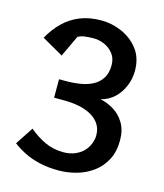

<svg xmlns="http://www.w3.org/2000/svg" viewBox="-106 -771 730 855"><g transform="rotate(15 259.5 -343.5)"><path d="M243 4Q195 4 154.5 -5.5Q114 -15 83 -31Q52 -47 30 -64L84 -146Q118 -117 157 -98.5Q196 -80 243 -80Q274 -80 298 -90.5Q322 -101 336.5 -117Q351 -133 358.5 -152.5Q366 -172 366 -190Q366 -218 353.5 -239Q341 -260 316.5 -275Q292 -290 258.5 -297Q225 -304 183 -304H141V-389H172Q208 -389 240.5 -394.5Q273 -400 297.5 -413.5Q322 -427 336.5 -450.5Q351 -474 351 -509Q351 -542 334 -563Q317 -584 293 -594.5Q269 -605 245 -605Q223 -605 203.5 -602.5Q184 -600 171 -592L125 -494L27 -550Q51 -593 83 -624.5Q115 -656 158 -673.5Q201 -691 257 -691Q304 -691 350.5 -671Q397 -651 427.5 -611.5Q458 -572 458 -512Q458 -476 444 -442Q430 -408 404.5 -384Q379 -360 343 -351Q373 -345 403.5 -327Q434 -309 454 -276.5Q474 -244 474 -196Q474 -144 454 -106Q434 -68 400.5 -43.5Q367 -19 326 -7.5Q285 4 243 4Z"/></g></svg>

Font: Kreon
Style: Regular
Weight: 400
Designer: Julia Petretta
Foundry: Julia Petretta and Eli Heuer
Version: Version 2.002